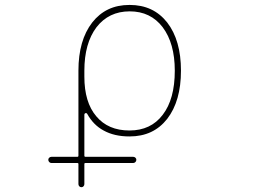

<svg xmlns="http://www.w3.org/2000/svg" viewBox="-20 -576 1040 790"><path d="M302.7 181.6V98.6Q302.7 94.7 297.9 94.7H191.4Q186.5 94.7 182.6 90.8Q178.7 86.9 178.7 81.5Q178.7 76.2 182.6 72.8Q186.5 69.3 191.4 69.3H297.9Q302.7 69.3 302.7 64.5V-285.2Q302.7 -410.2 359.4 -483.4Q387.7 -519.5 425.8 -537.6Q463.9 -555.7 513.2 -555.7Q562.5 -555.7 601.1 -537.6Q639.6 -519.5 668 -483.4Q724.6 -410.2 724.6 -285.2Q724.6 -160.2 668 -86.9Q639.6 -50.8 601.1 -32.7Q562.5 -14.6 512.7 -14.6Q450.2 -14.6 406.2 -39.1Q364.3 -61.5 338.9 -107.4Q336.9 -111.3 332 -110.4H331.1Q327.1 -108.4 327.1 -104.5V64.5Q327.1 69.3 332 69.3H528.3Q533.2 69.3 537.1 72.8Q541 76.2 541 81.5Q541 86.9 537.1 90.8Q533.2 94.7 528.3 94.7H332Q327.1 94.7 327.1 98.6V181.6Q327.1 186.5 323.7 190.4Q320.3 194.3 314.9 194.3Q309.6 194.3 306.2 190.4Q302.7 186.5 302.7 181.6ZM377 -463.9Q327.1 -397.5 327.1 -285.2V-260.7Q327.1 -155.3 376 -97.7Q424.8 -39.1 512.7 -39.1Q600.6 -39.1 649.4 -103.5Q699.2 -168 699.2 -285.2Q699.2 -397.5 649.4 -463.9Q599.6 -529.3 513.7 -529.3Q427.7 -529.3 377 -463.9Z"/></svg>

Font: Rounded Mgen+ 1mn thin
Style: Regular
Weight: 100
Designer: [Source Han Sans]
Ryoko NISHIZUKA  (kana & ideographs); Paul D. Hunt (Latin, Greek & Cyrillic); Wenlong ZHANG  (bopomofo
Version: Version 1.059.20150602